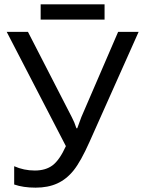

<svg xmlns="http://www.w3.org/2000/svg" viewBox="-20 -862 664 892"><path d="M45.9 -4.9V-89.8Q90.8 -69.8 141.6 -69.8Q192.4 -69.8 224.6 -94.2Q256.8 -118.7 286.1 -183.1L11.2 -713.9H109.9L314 -316.9Q326.2 -293.9 335 -266.1H338.9L357.9 -317.9L528.8 -713.9H624L396 -203.1Q355.5 -112.3 322.3 -70.8Q289.1 -29.3 246.1 -9.8Q203.1 9.8 145.5 9.8Q87.9 9.8 45.9 -4.9ZM168.9 -841.8H465.8V-771H168.9Z"/></svg>

Font: NotoSans
Style: Regular
Weight: 400
Designer: Monotype Design team
Foundry: Monotype Imaging Inc.
Version: Version 1.04